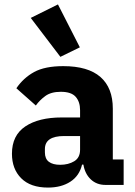

<svg xmlns="http://www.w3.org/2000/svg" viewBox="-20 -836 609 868"><path d="M457 0Q417 0 390.5 -25Q364 -50 357 -92H351Q339 -41 298 -14.5Q257 12 197 12Q118 12 76 -30Q34 -72 34 -141Q34 -224 94.5 -264.5Q155 -305 259 -305H342V-338Q342 -376 322 -398.5Q302 -421 255 -421Q211 -421 185 -402Q159 -383 142 -359L54 -437Q86 -484 134.5 -510.5Q183 -537 266 -537Q378 -537 434 -488Q490 -439 490 -345V-115H539V0ZM252 -91Q289 -91 315.5 -107Q342 -123 342 -159V-221H270Q183 -221 183 -162V-147Q183 -118 201 -104.5Q219 -91 252 -91ZM119 -755 242 -816 341 -622 253 -579Z"/></svg>

Font: IBM Plex Thai
Style: Bold
Weight: 700
Designer: Mike Abbink, Paul van der Laan, Pieter van Rosmalen, Ben Mitchell, Mark Frömberg
Foundry: Bold Monday
Version: Version 1.0